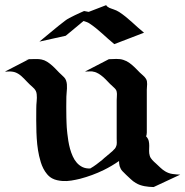

<svg xmlns="http://www.w3.org/2000/svg" viewBox="-42 -714 734 760"><path d="M69.8 -478.3 60.8 -477.1Q61 -477.1 62 -477.5L71 -479L72.5 -479.7Q73.5 -479.7 75.7 -479.9Q77.9 -480 77.1 -479.7Q78.4 -479.7 79.7 -479.9Q81.1 -480 82.3 -480Q92.5 -480.2 102.4 -480.3Q112.3 -480.5 122.3 -478.5Q133.8 -476.3 144.4 -469.6Q155 -462.9 164.8 -454.1Q174.6 -445.3 183.5 -435.7Q192.4 -426 200.9 -418.5Q206.3 -413.6 211.7 -408.1Q217 -402.6 219.5 -395.5Q222.2 -387.7 222.8 -379.8Q223.4 -371.8 223 -363.6Q222.7 -355.5 221.8 -347.3Q220.9 -339.1 220.7 -331.1Q220.2 -310.5 220.3 -289.9Q220.5 -269.3 220.7 -249Q220.9 -239.3 221.3 -229.7Q221.7 -220.2 222.2 -210.4Q222.7 -203.1 223.3 -197.6Q223.9 -192.1 224.6 -184.8Q226.1 -171.6 228.5 -156.1Q231 -140.6 235.2 -125.1Q239.5 -109.6 246 -95.2Q252.4 -80.8 262 -69.9Q271.5 -59.1 284.5 -52.7Q297.6 -46.4 315.2 -47.1Q327.9 -54.4 339.4 -63Q350.8 -71.5 362.3 -80.8Q365.7 -83.7 371.2 -88.9Q376.7 -94 381.6 -97.4L381.8 -97.7Q382.1 -98.1 383.9 -99.6Q385.7 -101.1 387 -101.8Q391.1 -105.7 395.6 -109.4Q400.1 -113 404.3 -116.9Q405.5 -118.2 408.2 -121.1Q410.9 -124 412.6 -125.5Q413.8 -127 414.7 -128.5Q415.5 -130.1 416.5 -131.8Q420.7 -139.9 420.3 -148.6Q419.9 -157.2 419.9 -165.8V-317.4Q419.9 -323.7 420.5 -330Q421.1 -336.2 420.9 -342.5Q420.9 -347.4 419.9 -351.1Q419.4 -352.5 418.9 -354Q418.5 -355.5 418.2 -356.2Q417.7 -357.2 417.7 -357.4Q416.5 -359.4 415 -361.2Q413.6 -363 412.1 -364.5Q407.5 -369.4 402.7 -373.4Q397.9 -377.4 393.3 -382.1Q384.8 -390.9 376.2 -399.8Q367.7 -408.7 357.7 -416Q349.4 -422.4 340.1 -426.5Q337.2 -427.7 333.7 -429Q331.8 -429.4 328.6 -429.9Q325.4 -430.4 325.2 -430.9L320.3 -431.4Q313.7 -431.6 307.1 -431.2Q300.5 -430.7 294.2 -430.7L388.9 -479.7Q396.2 -479.7 403.6 -480.2Q410.9 -480.7 418.2 -480.7Q425.5 -480.7 432.6 -480Q439.7 -479.2 446.8 -476.8Q459.7 -472.7 470.6 -464.7Q481.4 -456.8 491 -447.5Q496.1 -442.6 501.1 -437.4Q506.1 -432.1 511 -427.2Q517.3 -421.1 524 -415.5Q530.8 -409.9 535.4 -402.6Q538.6 -397.7 539.6 -392.3Q540.5 -387 540.4 -381.2Q540.3 -375.5 539.7 -369.8Q539.1 -364 539.1 -358.6V-207Q539.1 -198 539.1 -189.7Q539.1 -181.4 536.1 -173.1L537.1 -173.6Q544.7 -165 546.8 -155.8Q548.8 -146.5 548.7 -136.7Q548.6 -127 548.2 -117.1Q547.9 -107.2 550.8 -97.4Q552.2 -92.5 554.9 -88.4Q557.6 -84.2 560.9 -80.6Q564.2 -76.9 567.9 -73.5Q571.5 -70.1 575.2 -66.9Q584 -58.8 592.7 -50.5Q601.3 -42.2 611.6 -35.9Q625.2 -27.6 640.6 -25.4Q656 -23.2 671.4 -22.7L566.2 26.4Q556.9 26.1 547.7 25.4Q538.6 24.7 529.7 22.9Q520.8 21.2 512.1 18.2Q503.4 15.1 495.4 10.3Q484.4 3.7 475.6 -4.8Q466.8 -13.2 457.5 -21.7Q449 -29.5 442 -37.2Q435.1 -44.9 431.6 -56.2Q430.2 -61.3 429.7 -66.4Q429.2 -71.5 429.2 -76.7Q400.4 -56.6 368.7 -41Q346.2 -30 322.8 -21.4Q299.3 -12.7 274.9 -6.3Q258.3 -2.2 240.4 0.7Q222.4 3.7 205.3 2.4Q200.4 2.2 194.9 1.3Q189.5 0.5 184.1 -0.7Q178.7 -2 173.6 -3.8Q168.5 -5.6 164.1 -8.1Q152.6 -14.6 144.2 -24.8Q135.7 -34.9 129.6 -46.9Q123.5 -58.8 119.5 -71.8Q115.5 -84.7 112.8 -96.9Q107.7 -119.9 105.3 -143.3Q103 -166.7 102.2 -190.3Q101.3 -213.9 101.4 -237.3Q101.6 -260.7 101.6 -284.2Q101.6 -298.6 103.1 -312.6Q104.7 -326.7 103.3 -340.8Q102.5 -348.1 100 -353.4Q97.4 -358.6 93.6 -362.9Q89.8 -367.2 85.2 -371.1Q80.6 -375 75.7 -379.6Q69.8 -385 64.5 -390.9Q59.1 -396.7 53.6 -402.3Q48.1 -408 42.2 -413.1Q36.4 -418.2 29.5 -422.4Q21.2 -427.2 14 -429Q6.8 -430.7 -2.4 -431.2Q-5.6 -431.2 -7.3 -431Q-9 -430.9 -12.5 -430.9Q-13.7 -430.7 -16.2 -430.5Q-18.8 -430.4 -18.6 -430.7H-22.2ZM309.1 -667 378.2 -693.6Q380.6 -689.7 383.8 -687.3Q387 -684.8 390.6 -683.1Q394.3 -681.4 398.4 -680.1Q402.6 -678.7 406.7 -677.2Q413.1 -675 418.7 -672.5Q424.3 -669.9 429.7 -666.5Q443.1 -657.7 455.6 -647.6Q468 -637.5 480 -626.7Q491.9 -616 503.8 -605.2Q515.6 -594.5 528.1 -584.5Q498.5 -573 469.2 -561.9Q439.9 -550.8 410.4 -539.3Q397.9 -549.3 386.1 -560.1Q374.3 -570.8 362.3 -581.5Q350.3 -592.3 337.9 -602.4Q325.4 -612.5 312 -621.3Q306.9 -624.8 300.9 -626.8Q294.9 -628.9 288.6 -630.9Q270.8 -616.2 253.4 -601.6Q236.1 -586.9 218.3 -572.5L114 -549.3Q139.6 -570.1 164.7 -591.2Q189.7 -612.3 216.1 -632.3Q222.2 -637.2 232.7 -642.8Q243.2 -648.4 254.3 -653.7Q265.4 -658.9 275.4 -663.5Q285.4 -668 290.8 -670.4Z"/></svg>

Font: Autopia
Style: Bold
Weight: 700
Designer: Antoine Gelgon
Foundry: Antoine Gelgon
Version: 001.000